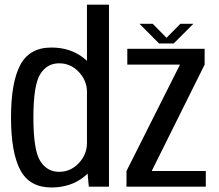

<svg xmlns="http://www.w3.org/2000/svg" viewBox="-20 -805 944 828"><path d="M363 0H450V-785H355V-87ZM201.5 3.5Q283 3.5 340 -40.8Q397 -85 397 -138.5L355 -188Q355 -139 319.8 -101.5Q284.5 -64 235 -64Q182.5 -64 153.2 -111.2Q124 -158.5 124 -298Q124 -437.5 153.2 -484.8Q182.5 -532 235 -532Q284.5 -532 319.8 -494.8Q355 -457.5 355 -409L397 -457.5Q397 -511 340 -555.5Q283 -600 201.5 -600Q107.5 -600 67.5 -525Q27.5 -450 27.5 -298.5Q27.5 -147 67.5 -71.8Q107.5 3.5 201.5 3.5ZM525.5 0H867.5V-67.5H635.5V-70L862.5 -526.5V-594.5H529V-526.5H756V-526L525.5 -67.5ZM666 -617.5H729L814 -702.5H758L698 -642L638.5 -702.5H581.5Z"/></svg>

Font: Anybody SemiCondensed
Style: Regular
Weight: 400
Width: 4
Version: Version 1.113;gftools[0.9.25]